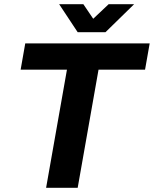

<svg xmlns="http://www.w3.org/2000/svg" viewBox="-20 -892 731 912"><path d="M199 0 298 -561H78L100 -686H691L669 -561H448L349 0ZM617 -872 481 -739H349L261 -872H376L445 -770L389 -771L496 -872Z"/></svg>

Font: Archivo SemiBold
Style: Bold Italic
Weight: 700
Italic angle: -10°
Version: Version 2.001